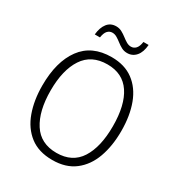

<svg xmlns="http://www.w3.org/2000/svg" viewBox="-210 -1040 1101 1187"><g transform="rotate(30 340.5 -447.0)"><path d="M622 -358Q622 -252 592 -169Q562 -86 499.5 -38Q437 10 341 10Q243 10 180.5 -38.5Q118 -87 88 -170.5Q58 -254 58 -359Q58 -529 130 -627Q202 -725 343 -725Q436 -725 498 -679Q560 -633 591 -550.5Q622 -468 622 -358ZM118 -358Q118 -212 173 -126.5Q228 -41 341 -41Q454 -41 508 -125.5Q562 -210 562 -358Q562 -509 507 -591Q452 -673 343 -673Q229 -673 173.5 -588.5Q118 -504 118 -358ZM181 -794Q186 -845 209 -874.5Q232 -904 272 -904Q294 -904 312.5 -894Q331 -884 347 -871.5Q363 -859 379 -849.5Q395 -840 412 -840Q432 -840 446 -855Q460 -870 465 -904H502Q498 -851 473.5 -822.5Q449 -794 411 -794Q389 -794 371 -803.5Q353 -813 336.5 -826Q320 -839 304 -848.5Q288 -858 271 -858Q251 -858 237 -843Q223 -828 218 -794Z"/></g></svg>

Font: Noto Sans Myanmar SemiCondensed Light
Style: Regular
Weight: 300
Width: 4
Designer: Monotype Design Team
Foundry: Monotype Imaging Inc.
Version: Version 2.107; ttfautohint (v1.8.4.7-5d5b)